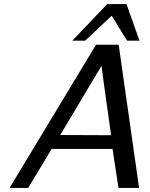

<svg xmlns="http://www.w3.org/2000/svg" viewBox="-20 -920 732 940"><path d="M334 -721 505 -900H599L663 -721H602L527 -843L462 -782Q460 -780 397 -721ZM27 0 450 -701H561L661 0H560L531 -191H233L118 0ZM275 -259 524 -258Q477 -590 477 -598Q305 -309 275 -259Z"/></svg>

Font: Coval
Style: Book Italic
Weight: 350
Foundry: Context Ltd
Version: Version 001.000